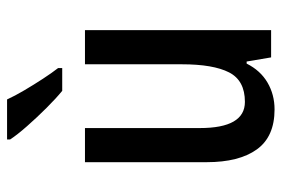

<svg xmlns="http://www.w3.org/2000/svg" viewBox="-150 -656 816 557"><g transform="rotate(-90 258.5 -378.0)"><path d="M449 -540V0H370L358 -71H352Q332 -31 297 -10.5Q262 10 219 10Q140 10 103 -41.5Q66 -93 66 -187V-540H165V-207Q165 -76 241 -76Q303 -76 326.5 -122Q350 -168 350 -259V-540ZM248 -766Q258 -744 274.5 -716Q291 -688 308 -662Q325 -636 339 -618V-606H273Q252 -623 224 -651Q196 -679 170.5 -708Q145 -737 132 -757V-766Z"/></g></svg>

Font: Noto Sans Arabic UI Cn Md
Style: Regular
Weight: 500
Width: 3
Designer: Monotype Design Team, Nadine Chahine and Nizar Qandah
Foundry: Monotype Imaging Inc.
Version: Version 2.010; ttfautohint (v1.8.4.7-5d5b)